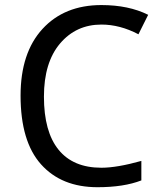

<svg xmlns="http://www.w3.org/2000/svg" viewBox="-20 -743 642 770"><path d="M546.9 -97.7V-19.5Q476.6 7.8 371.1 7.8Q226.6 7.8 144.5 -84Q62.5 -175.8 62.5 -359.4Q62.5 -531.2 150.4 -627Q238.3 -722.7 386.7 -722.7Q496.1 -722.7 574.2 -683.6L535.2 -605.5Q460.9 -644.5 386.7 -644.5Q285.2 -644.5 220.7 -568.4Q156.2 -492.2 156.2 -355.5Q156.2 -214.8 214.8 -142.6Q273.4 -70.3 386.7 -70.3Q449.2 -70.3 546.9 -97.7Z"/></svg>

Font: Droid Sans Fallback
Style: Regular
Weight: 400
Designer: Steve Matteson
Foundry: Ascender Corporation
Version: 3.00 (Khmer version)